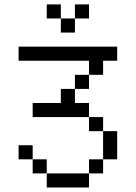

<svg xmlns="http://www.w3.org/2000/svg" viewBox="-20 -832 602 852"><path d="M62.5 -562.5H375V-500H437.5V-562.5H500V-625H62.5ZM62.5 -125H125V-187.5H62.5ZM125 -62.5H187.5V-125H125ZM125 -312.5H375V-375H312.5V-437.5H250V-375H125ZM187.5 0H375V-62.5H187.5ZM187.5 -750H250V-812.5H187.5ZM250 -687.5H312.5V-750H250ZM312.5 -437.5H375V-500H312.5ZM312.5 -750H375V-812.5H312.5ZM375 -62.5H437.5V-125H375ZM375 -250H437.5V-312.5H375ZM437.5 -125H500V-250H437.5Z"/></svg>

Font: ChillMoonMono
Style: Regular
Weight: 400
Designer: Warren2060
Foundry: ChillType
Version: Version 1.000;Glyphs 3.1.1 (3135)